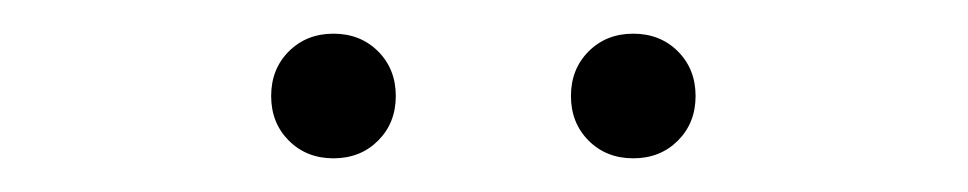

<svg xmlns="http://www.w3.org/2000/svg" viewBox="-20 -692 575 114"><path d="M178 -598Q162 -598 151.5 -608.5Q141 -619 141 -635Q141 -651 151.5 -661.5Q162 -672 178 -672Q194 -672 204.5 -661.5Q215 -651 215 -635Q215 -619 204.5 -608.5Q194 -598 178 -598ZM356 -598Q340 -598 329.5 -608.5Q319 -619 319 -635Q319 -651 329.5 -661.5Q340 -672 356 -672Q372 -672 382.5 -661.5Q393 -651 393 -635Q393 -619 382.5 -608.5Q372 -598 356 -598Z"/></svg>

Font: TypoPRO Source Sans Pro
Style: Regular
Weight: 300
Designer: Paul D. Hunt
Foundry: Adobe Systems Incorporated
Version: Version 2.020;PS 2.000;hotconv 1.0.86;makeotf.lib2.5.63406